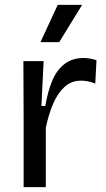

<svg xmlns="http://www.w3.org/2000/svg" viewBox="-20 -768 435 788"><path d="M77 0V-277L76 -517H159L150 -333H166Q176 -393 194.5 -437Q213 -481 245 -505.5Q277 -530 323 -530Q334 -530 347 -528Q360 -526 376 -521L371 -425Q357 -431 341.5 -434Q326 -437 313 -437Q273 -437 245 -411.5Q217 -386 198 -342Q179 -298 168 -243V0ZM223 -595H146L217 -748H317Z"/></svg>

Font: Bricolage Grotesque 20pt
Style: Regular
Weight: 400
Version: Version 1.001;gftools[0.9.33.dev8+g029e19f]